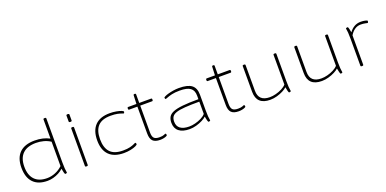

<svg xmlns="http://www.w3.org/2000/svg" viewBox="-9 -1585 4874 2424"><g transform="rotate(-20 2428.0 -373.0)"><path d="M339 6Q213 6 147.5 -62.5Q82 -131 82 -262Q82 -393 151.5 -461Q221 -529 354 -529Q469 -529 553 -483V-740Q553 -752 569 -752H575Q591 -752 591 -740V-150Q591 -96 593.5 -68Q596 -40 598.5 -28.5Q601 -17 601 -11Q601 -6 594 -3Q587 0 580 0Q575 0 571.5 -4.5Q568 -9 564 -25.5Q560 -42 553 -78Q527 -53 491 -34Q455 -15 415.5 -4.5Q376 6 339 6ZM344 -28Q400 -28 455.5 -50.5Q511 -73 553 -114V-441Q513 -468 463 -481.5Q413 -495 361 -495Q242 -495 181.5 -435.5Q121 -376 121 -262Q121 -148 178 -88Q235 -28 344 -28Z M859 2Q843 2 843 -10V-513Q843 -525 859 -525H865Q881 -525 881 -513V-10Q881 2 865 2ZM862 -595Q842 -595 842 -607V-687Q842 -699 862 -699Q882 -699 882 -687V-607Q882 -595 862 -595Z M1364 6Q1234 6 1166.5 -61.5Q1099 -129 1099 -259Q1099 -391 1166.5 -460Q1234 -529 1364 -529Q1410 -529 1450.5 -521.5Q1491 -514 1516.5 -504Q1542 -494 1542 -485Q1542 -481 1539 -473Q1536 -465 1531 -465Q1526 -465 1507.5 -472.5Q1489 -480 1454 -487.5Q1419 -495 1364 -495Q1247 -495 1192.5 -436.5Q1138 -378 1138 -261Q1138 -145 1192.5 -86.5Q1247 -28 1364 -28Q1422 -28 1459 -37.5Q1496 -47 1515.5 -57Q1535 -67 1540 -67Q1545 -67 1548 -59.5Q1551 -52 1551 -47Q1551 -37 1524.5 -24.5Q1498 -12 1455.5 -3Q1413 6 1364 6Z M1851 6Q1783 6 1752.5 -25Q1722 -56 1722 -126V-487H1612Q1600 -487 1600 -501V-509Q1600 -523 1612 -523H1722L1727 -638Q1727 -650 1742 -650H1745Q1760 -650 1760 -638V-523H1919Q1931 -523 1931 -509V-501Q1931 -487 1919 -487H1760V-126Q1760 -71 1781 -49.5Q1802 -28 1854 -28Q1895 -28 1913.5 -36.5Q1932 -45 1938 -45Q1943 -45 1945.5 -37Q1948 -29 1948 -23Q1948 -17 1933.5 -10Q1919 -3 1896.5 1.5Q1874 6 1851 6Z M2247 6Q2154 6 2104.5 -33.5Q2055 -73 2055 -148Q2055 -194 2073 -225.5Q2091 -257 2137 -276Q2183 -295 2265.5 -303.5Q2348 -312 2478 -312V-359Q2478 -431 2434 -463Q2390 -495 2292 -495Q2229 -495 2186 -485Q2143 -475 2120 -465Q2097 -455 2092 -455Q2088 -455 2084.5 -463Q2081 -471 2081 -475Q2081 -481 2100 -490.5Q2119 -500 2150 -508.5Q2181 -517 2218.5 -523Q2256 -529 2293 -529Q2411 -529 2463.5 -488.5Q2516 -448 2516 -358V-150Q2516 -96 2518.5 -68Q2521 -40 2523.5 -28.5Q2526 -17 2526 -11Q2526 -6 2519 -3Q2512 0 2505 0Q2500 0 2496.5 -4.5Q2493 -9 2489 -25.5Q2485 -42 2478 -78Q2459 -59 2421.5 -39.5Q2384 -20 2338 -7Q2292 6 2247 6ZM2253 -27Q2291 -27 2334.5 -38Q2378 -49 2417 -68.5Q2456 -88 2478 -114V-279Q2361 -279 2285.5 -273.5Q2210 -268 2168 -254Q2126 -240 2109.5 -214.5Q2093 -189 2093 -149Q2093 -88 2134.5 -57.5Q2176 -27 2253 -27Z M2906 6Q2838 6 2807.5 -25Q2777 -56 2777 -126V-487H2667Q2655 -487 2655 -501V-509Q2655 -523 2667 -523H2777L2782 -638Q2782 -650 2797 -650H2800Q2815 -650 2815 -638V-523H2974Q2986 -523 2986 -509V-501Q2986 -487 2974 -487H2815V-126Q2815 -71 2836 -49.5Q2857 -28 2909 -28Q2950 -28 2968.5 -36.5Q2987 -45 2993 -45Q2998 -45 3000.5 -37Q3003 -29 3003 -23Q3003 -17 2988.5 -10Q2974 -3 2951.5 1.5Q2929 6 2906 6Z M3330 6Q3147 6 3147 -168V-513Q3147 -525 3164 -525H3168Q3185 -525 3185 -513V-168Q3185 -27 3336 -27Q3374 -27 3417.5 -38Q3461 -49 3500 -69Q3539 -89 3561 -114V-513Q3561 -525 3577 -525H3583Q3599 -525 3599 -513V-150Q3599 -96 3601.5 -68Q3604 -40 3606.5 -28.5Q3609 -17 3609 -11Q3609 -6 3602 -3Q3595 0 3588 0Q3583 0 3579.5 -4.5Q3576 -9 3572 -25.5Q3568 -42 3561 -78Q3542 -59 3504.5 -39.5Q3467 -20 3421 -7Q3375 6 3330 6Z M4023 6Q3840 6 3840 -168V-513Q3840 -525 3857 -525H3861Q3878 -525 3878 -513V-168Q3878 -27 4029 -27Q4067 -27 4110.5 -38Q4154 -49 4193 -69Q4232 -89 4254 -114V-513Q4254 -525 4270 -525H4276Q4292 -525 4292 -513V-150Q4292 -96 4294.5 -68Q4297 -40 4299.5 -28.5Q4302 -17 4302 -11Q4302 -6 4295 -3Q4288 0 4281 0Q4276 0 4272.5 -4.5Q4269 -9 4265 -25.5Q4261 -42 4254 -78Q4235 -59 4197.5 -39.5Q4160 -20 4114 -7Q4068 6 4023 6Z M4560 2Q4544 2 4544 -10V-373Q4544 -427 4541.5 -454.5Q4539 -482 4536.5 -494Q4534 -506 4534 -511Q4534 -516 4541 -519Q4548 -522 4555 -522Q4561 -522 4564 -517.5Q4567 -513 4571 -497Q4575 -481 4582 -445Q4609 -484 4648 -507Q4687 -530 4737 -530Q4769 -530 4797.5 -523.5Q4826 -517 4826 -509Q4826 -504 4823 -494.5Q4820 -485 4815 -485Q4812 -485 4785.5 -491Q4759 -497 4724 -497Q4680 -497 4644 -472.5Q4608 -448 4582 -404V-10Q4582 2 4566 2Z"/></g></svg>

Font: Asap Expanded Thin
Style: Regular
Weight: 100
Width: 7
Designer: Pablo Cosgaya
Foundry: Omnibus-Type
Version: Version 3.001; ttfautohint (v1.8.4.7-5d5b)